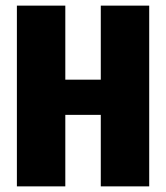

<svg xmlns="http://www.w3.org/2000/svg" viewBox="-20 -662 590 682"><path d="M360 -379V-254H180V-379ZM40 -642H212V0H40ZM338 -642H510V0H338Z"/></svg>

Font: Teko Variable Light
Style: Regular
Weight: 300
Designer: Manushi Parikh, Jonny Pinhorn
Foundry: Indian Type Foundry
Version: Version 3.000